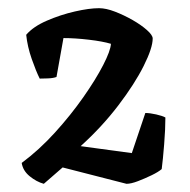

<svg xmlns="http://www.w3.org/2000/svg" viewBox="-20 -790 464 469"><path d="M87 -341Q69 -346 52.5 -359.5Q36 -373 33 -392Q76 -424 114.5 -466.5Q153 -509 183.5 -552.5Q214 -596 232 -631Q250 -666 251 -683Q231 -689 197 -693Q163 -697 135 -697L118 -602Q110 -599 97 -598.5Q84 -598 77 -598Q68 -616 57.5 -646Q47 -676 44 -705Q61 -725 94.5 -739.5Q128 -754 163 -762Q198 -770 222 -770Q239 -770 261 -761.5Q283 -753 304 -741Q325 -729 339 -716.5Q353 -704 353 -696Q353 -673 331 -629Q309 -585 269 -532.5Q229 -480 177 -433L302 -416L335 -514Q346 -514 361.5 -510.5Q377 -507 384 -503Q384 -475 381 -437.5Q378 -400 375 -377Q367 -370 350.5 -362Q334 -354 317 -347.5Q300 -341 289 -341L133 -381Z"/></svg>

Font: Texturina SemiBold
Style: Regular
Weight: 600
Designer: Guillermo Torres Carreño
Foundry: Omnibus-Type
Version: Version 1.002; ttfautohint (v1.8.3)